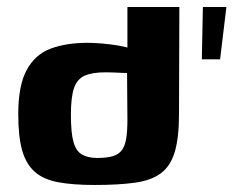

<svg xmlns="http://www.w3.org/2000/svg" viewBox="-20 -525 665 547"><path d="M32 -200Q32 -281 56 -325.5Q80 -370 124.5 -386.5Q169 -403 229 -403Q249 -403 271.5 -401Q294 -399 315.5 -395.5Q337 -392 353.5 -386.5Q370 -381 379 -374L343 -360V-505H491L490 -201Q490 -133 478 -92.5Q466 -52 438.5 -31.5Q411 -11 364.5 -4.5Q318 2 250 2Q187 2 145 -6Q103 -14 78.5 -36Q54 -58 43 -97Q32 -136 32 -200ZM257 -75Q284 -75 301 -80Q318 -85 327 -97Q336 -109 339.5 -130Q343 -151 343 -184L342 -317Q336 -317 325.5 -317.5Q315 -318 303.5 -318.5Q292 -319 281 -319Q243 -319 221.5 -309.5Q200 -300 191 -274.5Q182 -249 182 -198Q182 -146 189.5 -120Q197 -94 214 -84.5Q231 -75 257 -75ZM555 -356 558 -505H625L607 -356Z"/></svg>

Font: Genos
Style: Bold
Weight: 700
Designer: Robert E. Leuschke
Foundry: Robert E. Leuschke
Version: Version 1.010